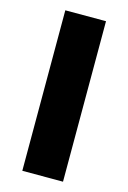

<svg xmlns="http://www.w3.org/2000/svg" viewBox="-109 -748 536 802"><g transform="rotate(15 159.0 -347.0)"><path d="M71 0V-694H247V0Z"/></g></svg>

Font: Cantarell Extra Bold
Style: Regular
Weight: 800
Designer: Dave Crossland, Nikolaus Waxweiler, Florian Fecher, Jacques Le Bailly, Eben Sorkin, Alexei Vanyashin, Alexios Zavras, Em
Version: Version 0.303